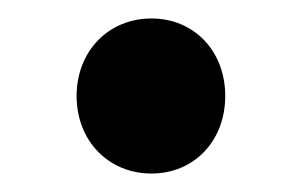

<svg xmlns="http://www.w3.org/2000/svg" viewBox="-20 -425 327 208"><path d="M63 -321C63 -272 98 -237 144 -237C190 -237 224 -272 224 -321C224 -370 190 -405 144 -405C98 -405 63 -370 63 -321Z"/></svg>

Font: Source Sans Pro SemBd
Style: Regular
Weight: 700
Designer: Paul D. Hunt
Foundry: Adobe Systems Incorporated
Version: Version 2.020;PS 2.0;hotconv 1.0.86;makeotf.lib2.5.63406